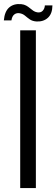

<svg xmlns="http://www.w3.org/2000/svg" viewBox="-42 -954 286 974"><path d="M60.5 0V-800H140V0ZM185.5 -926.5H224Q223.5 -884.5 201.2 -864Q179 -843.5 143.5 -845Q122.5 -846.5 109.5 -855.5Q96.5 -864.5 85.5 -874Q74.5 -883.5 59.5 -886.5Q43 -890 31 -881Q19 -872 16 -850.5H-22.5Q-18.5 -896.5 5 -916.5Q28.5 -936.5 65.5 -933Q80 -931.5 90.5 -925.8Q101 -920 109.5 -912.8Q118 -905.5 126.8 -899.5Q135.5 -893.5 146.5 -891.5Q165 -888.5 175 -899.8Q185 -911 185.5 -926.5Z"/></svg>

Font: Big Shoulders Stencil Text Thin
Style: Regular
Weight: 400
Version: Version 2.001